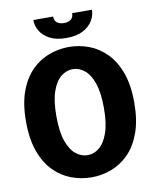

<svg xmlns="http://www.w3.org/2000/svg" viewBox="-96 -956 842 1040"><g transform="rotate(-10 325.0 -436.0)"><path d="M323.5 11Q267 11 213.5 -8.8Q160 -28.5 117.5 -71.2Q75 -114 50 -182.5Q25 -251 25 -348Q25 -445 50 -513Q75 -581 117.5 -623.8Q160 -666.5 213.5 -686.2Q267 -706 323.5 -706Q379.5 -706 432.5 -686.2Q485.5 -666.5 528 -623.8Q570.5 -581 595.5 -513Q620.5 -445 620.5 -348Q620.5 -251 595.5 -182.5Q570.5 -114 528 -71.2Q485.5 -28.5 432.5 -8.8Q379.5 11 323.5 11ZM323.5 -111Q357.5 -111 387.2 -135Q417 -159 435.2 -211Q453.5 -263 453.5 -348Q453.5 -432.5 435.2 -484.5Q417 -536.5 387.2 -560.2Q357.5 -584 323.5 -584Q288.5 -584 258.5 -560.2Q228.5 -536.5 210.2 -484.5Q192 -432.5 192 -348Q192 -263 210.2 -211Q228.5 -159 258.5 -135Q288.5 -111 323.5 -111ZM320 -756Q264 -756 228.5 -775Q193 -794 176.2 -823Q159.5 -852 159.5 -883H268.5Q268.5 -860 283 -849Q297.5 -838 321 -838Q345 -838 359 -849Q373 -860 373 -883H482Q482 -852 464.8 -823Q447.5 -794 411.8 -775Q376 -756 320 -756Z"/></g></svg>

Font: Trispace
Style: Bold
Weight: 700
Designer: Tyler Finck
Foundry: Etcetera Type Company
Version: Version 1.210; ttfautohint (v1.8.3)